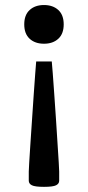

<svg xmlns="http://www.w3.org/2000/svg" viewBox="-20 -539 350 764"><path d="M155 -365Q119.5 -365 98 -384.8Q76.5 -404.5 76.5 -442Q76.5 -479.5 98 -499.2Q119.5 -519 155 -519Q190.5 -519 212 -499.2Q233.5 -479.5 233.5 -442Q233.5 -404.5 212 -384.8Q190.5 -365 155 -365ZM94.5 180V143.5Q94.5 138.5 96.2 108.5Q98 78.5 101 33Q104 -12.5 107.5 -63.8Q111 -115 114.2 -163Q117.5 -211 120.2 -246.5Q123 -282 124 -294.5H186Q187.5 -282 190 -246.5Q192.5 -211 196 -163Q199.5 -115 202.8 -63.8Q206 -12.5 209 33Q212 78.5 213.8 108.5Q215.5 138.5 215.5 143.5V180Q215.5 192 203.2 198.2Q191 204.5 155 204.5Q119 204.5 106.8 198.2Q94.5 192 94.5 180Z"/></svg>

Font: Newsreader Caption
Style: Regular
Weight: 400
Designer: Hugues Gentile
Foundry: Production Type
Version: Version 1.001